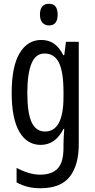

<svg xmlns="http://www.w3.org/2000/svg" viewBox="-20 -759 502 1019"><path d="M199 -547Q237 -547 265.5 -528Q294 -509 316 -466H321L330 -537H398V6Q398 118 350 179Q302 240 195 240Q158 240 127.5 232.5Q97 225 68 209V132Q136 168 193 168Q255 168 286 135.5Q317 103 317 25V9Q317 -8 318 -29.5Q319 -51 321 -75H317Q274 10 196 10Q123 10 82.5 -60Q42 -130 42 -266Q42 -406 84 -476.5Q126 -547 199 -547ZM216 -475Q169 -475 147 -421.5Q125 -368 125 -265Q125 -159 148 -110Q171 -61 219 -61Q317 -61 317 -245V-270Q317 -377 293 -426Q269 -475 216 -475ZM240 -739Q286 -739 286 -681Q286 -624 240 -624Q218 -624 205 -639Q192 -654 192 -681Q192 -739 240 -739Z"/></svg>

Font: Noto Sans Ethiopic ExtraCondensed
Style: Regular
Weight: 400
Width: 2
Designer: Monotype Design Team
Foundry: Monotype Imaging Inc.
Version: Version 2.102; ttfautohint (v1.8.4.7-5d5b)